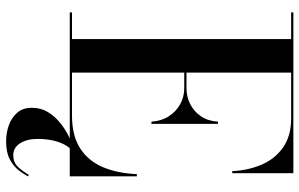

<svg xmlns="http://www.w3.org/2000/svg" viewBox="-200 -590 1004 644"><g transform="rotate(90 302.0 -268.0)"><path d="M21.5 0V-7.5H111V-742.5H21.5V-750H561V-545H554Q551.5 -598.5 532.2 -643.5Q513 -688.5 474.5 -715.5Q436 -742.5 377.5 -742.5H223.5V-7.5H367.5Q436 -7.5 478.5 -35.5Q521 -63.5 541.2 -112.5Q561.5 -161.5 564 -225H571.5V0ZM388 -274Q386 -307.5 370 -332.2Q354 -357 329.2 -370.5Q304.5 -384 276 -384H187.5V-391.5H276Q304.5 -391.5 329.2 -404Q354 -416.5 370 -440Q386 -463.5 388 -497H395.5V-274ZM454 213.5Q426 213.5 400.5 204.5Q375 195.5 358.2 176.5Q341.5 157.5 341.5 127.5Q341.5 97.5 355.5 74Q369.5 50.5 391.8 32.5Q414 14.5 440 2Q466 -10.5 490.5 -18.5L493.5 -13.5Q479.5 -6 468.8 11.2Q458 28.5 452 53Q446 77.5 446 108.5Q446 144 460.8 166.8Q475.5 189.5 500 189.5Q524.5 189.5 539.2 174.2Q554 159 566.5 137L571.5 140.5Q564 154.5 551 171.5Q538 188.5 514.8 201Q491.5 213.5 454 213.5Z"/></g></svg>

Font: BodoniModa_28ptMedium
Style: Regular
Weight: 500
Designer: Owen Earl
Foundry: indestructible type
Version: Version 2.004